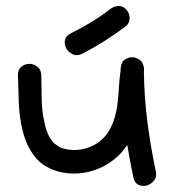

<svg xmlns="http://www.w3.org/2000/svg" viewBox="-20 -585 572 643"><path d="M461.9 -344.7Q462.9 -260.7 473.6 -176.8Q484.4 -92.8 502 -10.7Q505.9 7.8 495.6 20Q485.4 32.2 471.7 36.1Q458 40 444.3 34.2Q430.7 28.3 426.8 9.8Q415 -45.9 406.2 -99.6Q402.3 -94.7 399.4 -90.3Q396.5 -85.9 392.6 -81.1Q373 -57.6 347.7 -40.5Q322.3 -23.4 293.5 -14.2Q264.6 -4.9 234.4 -3.9Q204.1 -2.9 174.8 -10.7Q123 -25.4 95.7 -61.5Q68.4 -97.7 56.6 -144Q44.9 -190.4 43 -240.7Q41 -291 40 -334Q40 -352.5 51.8 -361.8Q63.5 -371.1 78.1 -371.1Q92.8 -371.1 105 -361.8Q117.2 -352.5 118.2 -334Q119.1 -294.9 119.6 -254.9Q120.1 -214.8 127.9 -179.7Q131.8 -160.2 136.7 -146Q141.6 -131.8 152.3 -116.2Q157.2 -109.4 157.7 -108.4Q158.2 -107.4 160.2 -106.4Q174.8 -94.7 179.7 -92.3Q184.6 -89.8 191.4 -87.9Q232.4 -76.2 274.4 -90.3Q316.4 -104.5 341.8 -141.6Q356.4 -165 363.8 -190.4Q371.1 -215.8 374 -241.7Q377 -267.6 378.4 -294.4Q379.9 -321.3 383.8 -347.7Q383.8 -377 398.9 -386.2Q414.1 -395.5 430.7 -392.6Q440.4 -389.6 446.3 -385.7L454.1 -378.9Q464.8 -361.3 461.9 -344.7ZM347.7 -553.7Q360.4 -563.5 375 -564.9Q389.6 -566.4 402.3 -553.7Q413.1 -543 414.1 -525.9Q415 -508.8 402.3 -498Q332 -444.3 255.9 -405.3Q239.3 -396.5 224.6 -402.8Q210 -409.2 202.6 -421.9Q195.3 -434.6 197.3 -449.2Q199.2 -463.9 215.8 -472.7Q251 -490.2 283.7 -509.8Q316.4 -529.3 347.7 -553.7Z"/></svg>

Font: Schoolbell
Style: Regular
Weight: 400
Designer: Font Diner, Inc
Foundry: Font Diner, Inc
Version: Version 1.000